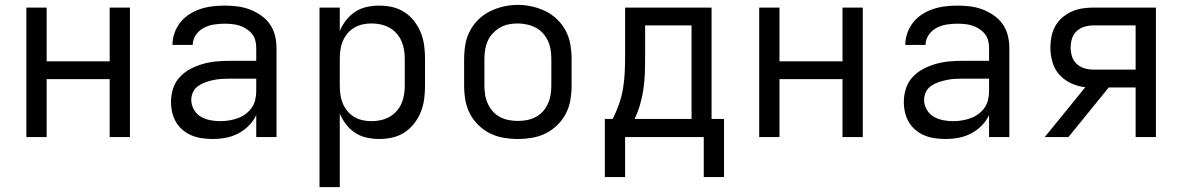

<svg xmlns="http://www.w3.org/2000/svg" viewBox="-20 -561 4840 786"><path d="M88 0V-530H171V-310H429V-530H512V0H429V-237H171V0Z M851 8Q830 8 808 5Q786 2 766 -6Q746 -14 729 -28Q712 -42 701 -60.5Q690 -79 685 -100.5Q680 -122 680 -144Q680 -171 688.5 -198Q697 -225 716 -245.5Q735 -266 760 -279Q785 -292 811.5 -299.5Q838 -307 865.5 -309.5Q893 -312 921 -312H1029V-365Q1029 -381 1025 -396Q1021 -411 1011 -423Q1001 -435 987.5 -443.5Q974 -452 959.5 -456.5Q945 -461 929.5 -462.5Q914 -464 899 -464Q877 -464 855 -460.5Q833 -457 813.5 -446.5Q794 -436 781.5 -417.5Q769 -399 769 -377Q769 -377 769 -377Q769 -377 769 -377H686Q686 -377 686 -377Q686 -377 686 -377Q686 -402 694.5 -426Q703 -450 718.5 -469.5Q734 -489 755 -502.5Q776 -516 800 -524Q824 -532 849 -535Q874 -538 899 -538Q925 -538 950.5 -535Q976 -532 1000.5 -523Q1025 -514 1047 -499Q1069 -484 1084 -463Q1099 -442 1105.5 -416.5Q1112 -391 1112 -365V0H1029V-90Q1018 -66 998.5 -46.5Q979 -27 955 -14.5Q931 -2 904.5 3Q878 8 851 8ZM882 -65Q900 -65 918 -68Q936 -71 953 -77Q970 -83 985 -94Q1000 -105 1010.5 -120Q1021 -135 1025 -153Q1029 -171 1029 -189V-239H921Q904 -239 887.5 -238Q871 -237 854.5 -233.5Q838 -230 822 -224.5Q806 -219 792 -209.5Q778 -200 770.5 -184.5Q763 -169 763 -152Q763 -132 773.5 -113Q784 -94 802 -83.5Q820 -73 840.5 -69Q861 -65 882 -65Z M1288 205V-530H1371V-434Q1381 -458 1397 -478.5Q1413 -499 1434.5 -513Q1456 -527 1481.5 -532.5Q1507 -538 1532 -538Q1560 -538 1586.5 -532Q1613 -526 1636 -511Q1659 -496 1676 -474Q1693 -452 1703 -426.5Q1713 -401 1716.5 -374Q1720 -347 1720 -320V-210Q1720 -183 1716.5 -156Q1713 -129 1703 -103.5Q1693 -78 1676 -56Q1659 -34 1636 -19Q1613 -4 1586.5 2Q1560 8 1532 8Q1507 8 1481.5 2.5Q1456 -3 1434.5 -17Q1413 -31 1397 -51.5Q1381 -72 1371 -96V205ZM1501 -65Q1520 -65 1538.5 -69Q1557 -73 1573.5 -82Q1590 -91 1603 -105.5Q1616 -120 1623.5 -137Q1631 -154 1634 -172.5Q1637 -191 1637 -210V-320Q1637 -339 1634 -357.5Q1631 -376 1623.5 -393Q1616 -410 1603 -424.5Q1590 -439 1573.5 -448Q1557 -457 1538.5 -461Q1520 -465 1501 -465Q1482 -465 1464 -461Q1446 -457 1430 -447.5Q1414 -438 1402 -423.5Q1390 -409 1383 -392Q1376 -375 1373.5 -356.5Q1371 -338 1371 -320V-210Q1371 -192 1373.5 -173.5Q1376 -155 1383 -138Q1390 -121 1402 -106.5Q1414 -92 1430 -82.5Q1446 -73 1464 -69Q1482 -65 1501 -65Z M2100 8Q2071 8 2041.5 3Q2012 -2 1986 -15Q1960 -28 1938.5 -49Q1917 -70 1903.5 -96Q1890 -122 1885 -151.5Q1880 -181 1880 -210V-320Q1880 -349 1885 -378.5Q1890 -408 1903.5 -434Q1917 -460 1938.5 -481Q1960 -502 1986.5 -515Q2013 -528 2042 -534.5Q2071 -541 2100 -541Q2129 -541 2158 -534.5Q2187 -528 2213.5 -515Q2240 -502 2261.5 -481Q2283 -460 2296.5 -434Q2310 -408 2315 -378.5Q2320 -349 2320 -320V-210Q2320 -181 2315 -151.5Q2310 -122 2296.5 -96Q2283 -70 2261.5 -49Q2240 -28 2214 -15Q2188 -2 2158.5 3Q2129 8 2100 8ZM2100 -66Q2119 -66 2137.5 -69.5Q2156 -73 2173 -82Q2190 -91 2202.5 -105Q2215 -119 2223 -136.5Q2231 -154 2234 -172.5Q2237 -191 2237 -210V-320Q2237 -339 2234 -358Q2231 -377 2223 -394Q2215 -411 2202 -425.5Q2189 -440 2172 -448.5Q2155 -457 2136 -461Q2117 -465 2098 -465Q2079 -465 2060.5 -461Q2042 -457 2026 -447.5Q2010 -438 1997 -424Q1984 -410 1976.5 -393Q1969 -376 1966 -357.5Q1963 -339 1963 -320V-210Q1963 -191 1966 -172.5Q1969 -154 1977 -136.5Q1985 -119 1997.5 -105Q2010 -91 2027 -82Q2044 -73 2062.5 -69.5Q2081 -66 2100 -66Z M2539 164H2456V-74H2488Q2503 -103 2514 -134.5Q2525 -166 2530.5 -199Q2536 -232 2537.5 -265Q2539 -298 2539 -331V-530H2893V-74H2944V164H2861V0H2539ZM2578 -74H2811V-457H2621V-331Q2621 -298 2620 -265Q2619 -232 2614.5 -199.5Q2610 -167 2601 -135.5Q2592 -104 2578 -74Z M3088 0V-530H3171V-310H3429V-530H3512V0H3429V-237H3171V0Z M3851 8Q3830 8 3808 5Q3786 2 3766 -6Q3746 -14 3729 -28Q3712 -42 3701 -60.5Q3690 -79 3685 -100.5Q3680 -122 3680 -144Q3680 -171 3688.5 -198Q3697 -225 3716 -245.5Q3735 -266 3760 -279Q3785 -292 3811.5 -299.5Q3838 -307 3865.5 -309.5Q3893 -312 3921 -312H4029V-365Q4029 -381 4025 -396Q4021 -411 4011 -423Q4001 -435 3987.5 -443.5Q3974 -452 3959.5 -456.5Q3945 -461 3929.5 -462.5Q3914 -464 3899 -464Q3877 -464 3855 -460.5Q3833 -457 3813.5 -446.5Q3794 -436 3781.5 -417.5Q3769 -399 3769 -377Q3769 -377 3769 -377Q3769 -377 3769 -377H3686Q3686 -377 3686 -377Q3686 -377 3686 -377Q3686 -402 3694.5 -426Q3703 -450 3718.5 -469.5Q3734 -489 3755 -502.5Q3776 -516 3800 -524Q3824 -532 3849 -535Q3874 -538 3899 -538Q3925 -538 3950.5 -535Q3976 -532 4000.5 -523Q4025 -514 4047 -499Q4069 -484 4084 -463Q4099 -442 4105.5 -416.5Q4112 -391 4112 -365V0H4029V-90Q4018 -66 3998.5 -46.5Q3979 -27 3955 -14.5Q3931 -2 3904.5 3Q3878 8 3851 8ZM3882 -65Q3900 -65 3918 -68Q3936 -71 3953 -77Q3970 -83 3985 -94Q4000 -105 4010.5 -120Q4021 -135 4025 -153Q4029 -171 4029 -189V-239H3921Q3904 -239 3887.5 -238Q3871 -237 3854.5 -233.5Q3838 -230 3822 -224.5Q3806 -219 3792 -209.5Q3778 -200 3770.5 -184.5Q3763 -169 3763 -152Q3763 -132 3773.5 -113Q3784 -94 3802 -83.5Q3820 -73 3840.5 -69Q3861 -65 3882 -65Z M4257 0 4423 -204Q4393 -207 4365 -220Q4337 -233 4317 -255Q4297 -277 4288.5 -306.5Q4280 -336 4280 -366Q4280 -389 4284.5 -411.5Q4289 -434 4300 -454Q4311 -474 4328.5 -489Q4346 -504 4367 -513.5Q4388 -523 4410.5 -526.5Q4433 -530 4456 -530H4712V0H4629V-203H4519L4354 0ZM4456 -276H4629V-457H4456Q4437 -457 4419 -451.5Q4401 -446 4387.5 -433.5Q4374 -421 4368.5 -403Q4363 -385 4363 -366Q4363 -348 4368.5 -330Q4374 -312 4387.5 -299.5Q4401 -287 4419 -281.5Q4437 -276 4456 -276Z"/></svg>

Font: Iosevka Curly Extended
Style: Regular
Weight: 400
Width: 7
Monospace: yes
Designer: Belleve Invis
Foundry: Belleve Invis
Version: Version 11.1.0; ttfautohint (v1.8.3)